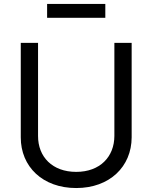

<svg xmlns="http://www.w3.org/2000/svg" viewBox="-20 -946 777 979"><path d="M220.2 -926.1V-855.1H517V-926.1ZM563.2 -252.8C562.9 -146.3 489.7 -69.6 368.6 -69.6C246.8 -69.6 173.7 -146.3 174 -252.8V-727.3H85.9V-245.7C85.6 -96.6 197.1 12.8 368.6 12.8C539.4 12.8 650.9 -96.6 651.3 -245.7V-727.3H563.2Z"/></svg>

Font: Riot Sans 2.0
Style: Regular
Weight: 400
Designer: Rasmus Andersson
Foundry: rsms
Version: Version 3.006;hotconv 1.0.109;makeotfexe 2.5.65596